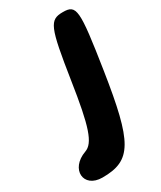

<svg xmlns="http://www.w3.org/2000/svg" viewBox="-200 -620 782 932"><g transform="rotate(-30 191.5 -154.0)"><path d="M189 -242C153 -4 127 73 76 91C-30 129 -22 242 86 242C249 242 293 167 350 -204C399 -521 396 -550 320 -550C245 -550 232 -521 189 -242Z"/></g></svg>

Font: Hussar Skorodowane
Style: Ky
Weight: 700
Foundry: Cannot Into Space Fonts
Version: Version 0.892